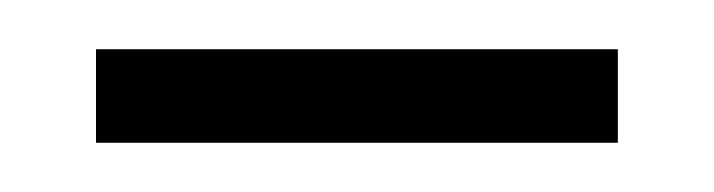

<svg xmlns="http://www.w3.org/2000/svg" viewBox="-20 11 290 78"><path d="M19 69V31H231V69Z"/></svg>

Font: Inconsolata UltraCondensed Light
Style: Regular
Weight: 300
Width: 1
Monospace: yes
Designer: Raph Levien, Cyreal, Brenton Simpson
Foundry: Raph Levien, Cyreal, Google
Version: Version 3.001; ttfautohint (v1.8.2.53-6de2)